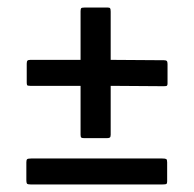

<svg xmlns="http://www.w3.org/2000/svg" viewBox="-20 -524 515 510"><path d="M205 -157Q198 -157 196 -158.5Q194 -160 194 -166V-296H60Q53 -296 52 -298Q51 -300 51 -305V-355Q51 -361 53 -363Q55 -365 61 -365H194V-494Q194 -500 195.5 -502Q197 -504 205 -504H266Q271 -504 272.5 -502Q274 -500 274 -493V-365L416 -364Q421 -364 423 -362Q425 -360 425 -354V-302Q425 -298 423.5 -296.5Q422 -295 415 -295L274 -296V-166Q274 -160 271.5 -158.5Q269 -157 263 -157ZM62 -34Q53 -34 51.5 -36.5Q50 -39 50 -45V-93Q50 -99 52 -101Q54 -103 63 -103H411Q419 -103 421.5 -101.5Q424 -100 424 -93V-42Q424 -37 422 -35.5Q420 -34 410 -34Z"/></svg>

Font: Glory SemiBold
Style: Regular
Weight: 600
Designer: Robert Leuschke
Foundry: Robert Leuschke
Version: Version 1.011